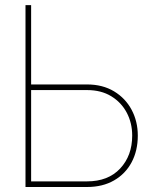

<svg xmlns="http://www.w3.org/2000/svg" viewBox="-20 -748 603 768"><path d="M104.5 -410.2H328.1Q390.6 -410.2 436.3 -382.6Q481.9 -355 506.6 -308.6Q531.2 -262.2 531.2 -205.6Q531.2 -145.5 506.6 -99.1Q481.9 -52.7 436.3 -26.4Q390.6 0 328.1 0H82V-727.5H104.5ZM104.5 -387.7V-22.5H328.1Q412.6 -22.5 460.7 -74Q508.8 -125.5 508.8 -205.6Q508.8 -255.9 487.1 -297.1Q465.3 -338.4 425 -363Q384.8 -387.7 328.1 -387.7Z"/></svg>

Font: Inter Display Thin
Style: Regular
Weight: 100
Designer: Rasmus Andersson
Foundry: rsms
Version: Version 4.000;git-a52131595